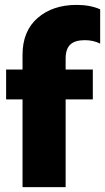

<svg xmlns="http://www.w3.org/2000/svg" viewBox="-20 -764 429 784"><path d="M72 -358H5V-480H72V-540Q72 -637 133.5 -690.5Q195 -744 293 -744Q348 -744 389 -726V-586Q361 -600 326 -600Q286 -600 267 -582Q248 -564 248 -525V-480H359V-358H248V0H72Z"/></svg>

Font: Prompt ExtraBold
Style: Regular
Weight: 800
Designer: Katatrad Team
Foundry: CadsonDemak
Version: Version 1.001